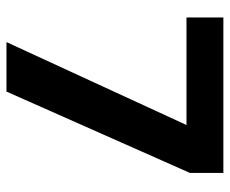

<svg xmlns="http://www.w3.org/2000/svg" viewBox="-80 -648 728 609"><g transform="rotate(90 284.5 -344.0)"><path d="M114 0 377 -571H36V-688H529V-582L271 0Z"/></g></svg>

Font: Saira SemiBold
Style: Regular
Weight: 600
Designer: Hector Gatti with collaboration of the Omnibus-Type team
Foundry: Omnibus-Type
Version: Version 1.100; ttfautohint (v1.8.3)